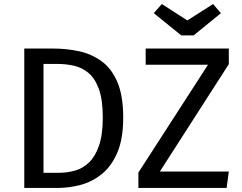

<svg xmlns="http://www.w3.org/2000/svg" viewBox="-20 -929 1196 949"><path d="M100 -689H244Q310 -689 371.5 -675.5Q433 -662 482.5 -626Q532 -590 560.5 -522.5Q589 -455 589 -348Q589 -243 560 -175Q531 -107 483 -68.5Q435 -30 378 -15Q321 0 265 0H100ZM265 -613H195V-75H272Q313 -75 351.5 -86Q390 -97 420.5 -126.5Q451 -156 469.5 -209.5Q488 -263 488 -348Q488 -435 469 -488Q450 -541 418 -568Q386 -595 346 -604Q306 -613 265 -613ZM700 -689H1111V-612L770 -81H1111L1100 0H664V-76L1008 -609H700ZM906 -828 1033 -909 1072 -864 937 -754H876L740 -864L780 -909Z"/></svg>

Font: Fira Sans Variable
Style: Regular
Weight: 400
Designer: Carrois Corporate & Edenspiekermann AG
Foundry: Carrois Corporate GbR & Edenspiekermann AG
Version: Version 4.202